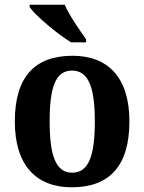

<svg xmlns="http://www.w3.org/2000/svg" viewBox="-20 -786 613 816"><path d="M282 -606H346V-619C319 -657 274 -721 255 -766H106V-756C129 -721 223 -642 282 -606ZM285 10C446 10 530 -82 530 -270C530 -458 438 -549 288 -549C127 -549 43 -458 43 -270C43 -82 135 10 285 10ZM287 -52C216 -52 191 -127 191 -270C191 -413 215 -486 286 -486C357 -486 383 -413 383 -270C383 -127 358 -52 287 -52Z"/></svg>

Font: Noto Serif Hebrew SemiCondensed
Style: Bold
Weight: 700
Width: 4
Designer: Monotype Design Team
Foundry: Monotype Imaging Inc.
Version: Version 2.004